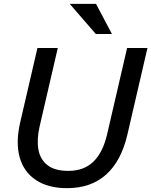

<svg xmlns="http://www.w3.org/2000/svg" viewBox="-20 -970 788 1000"><path d="M329 10Q231 10 167.5 -32Q104 -74 82.5 -150.5Q61 -227 85 -332L175 -720H281L186 -310Q171 -243 180 -191.5Q189 -140 227 -110Q265 -80 336 -80Q417 -80 466.5 -128Q516 -176 538 -271L642 -720H748L644 -271Q612 -132 533 -61Q454 10 329 10ZM479 -793 343 -950H480L563 -793Z"/></svg>

Font: Instrument Sans Medium
Style: Italic
Weight: 500
Italic angle: -13°
Designer: Rodrigo Fuenzalida
Foundry: fragTYPE
Version: Version 1.000;gftools[0.9.28]